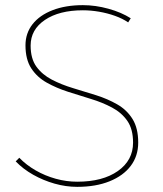

<svg xmlns="http://www.w3.org/2000/svg" viewBox="-20 -723 633 746"><path d="M478 -636Q456 -651 426.5 -661.5Q397 -672 365 -677.5Q333 -683 302 -683Q210 -683 154.5 -645.5Q99 -608 99 -546Q99 -495 121.5 -464Q144 -433 181.5 -413.5Q219 -394 264 -380.5Q309 -367 353.5 -353Q398 -339 435.5 -317.5Q473 -296 495 -260.5Q517 -225 517 -169Q517 -117 488 -78.5Q459 -40 405.5 -18.5Q352 3 280 3Q236 3 192 -9.5Q148 -22 109 -44Q70 -66 41 -96L55 -110Q82 -82 118.5 -61Q155 -40 196.5 -28.5Q238 -17 280 -17Q379 -17 438 -58.5Q497 -100 497 -169Q497 -221 475 -253Q453 -285 415.5 -305Q378 -325 333.5 -338.5Q289 -352 244 -366.5Q199 -381 161.5 -402Q124 -423 101.5 -457.5Q79 -492 79 -547Q79 -594 106.5 -629Q134 -664 184.5 -683.5Q235 -703 302 -703Q351 -703 401.5 -689Q452 -675 488 -652Z"/></svg>

Font: Alexandria Thin
Style: Regular
Weight: 250
Designer: Mohamed Gaber
Foundry: Kief Type Foundry
Version: Version 5.100